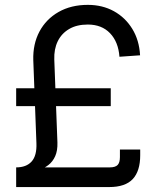

<svg xmlns="http://www.w3.org/2000/svg" viewBox="-20 -757 635 777"><path d="M45.4 -56.6V-79.6Q86.4 -79.6 107.9 -103.3Q129.4 -127 127.4 -177.7L114.7 -513.7Q112.8 -578.6 139.6 -629.2Q166.5 -679.7 217 -708.5Q267.6 -737.3 335.4 -737.3Q394.5 -737.3 440.9 -711.7Q487.3 -686 515.4 -640.1Q543.5 -594.2 546.9 -533.2L463.4 -527.3Q459 -587.4 425.3 -622.6Q391.6 -657.7 335.4 -657.7Q290.5 -657.7 259.8 -639.6Q229 -621.6 213.6 -589.8Q198.2 -558.1 199.7 -516.1L212.4 -180.2Q213.4 -147.5 203.4 -125Q193.4 -102.5 175.5 -88.9Q157.7 -75.2 135.5 -68.4Q113.3 -61.5 90.1 -59.1Q66.9 -56.6 45.4 -56.6ZM45.4 0V-79.6H423.8Q446.8 -79.6 456.1 -89.4Q465.3 -99.1 465.3 -121.1V-151.9H547.4V-128.9Q547.4 -64.5 517.1 -32.2Q486.8 0 421.9 0ZM45.4 -327.6V-399.9H428.2V-327.6Z"/></svg>

Font: Inter 24pt
Style: Regular
Weight: 400
Designer: Rasmus Andersson
Foundry: rsms
Version: Version 4.001;git-66647c0bb